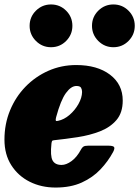

<svg xmlns="http://www.w3.org/2000/svg" viewBox="-24 -827 625 862"><path d="M-4 -200Q-4 -270.5 21 -331.2Q46 -392 90.5 -437.8Q135 -483.5 193.2 -509.2Q251.5 -535 318 -535Q412.5 -535 469.8 -491.8Q527 -448.5 527 -375.5Q527 -321 498.8 -288Q470.5 -255 424.5 -237.2Q378.5 -219.5 324.5 -211.2Q270.5 -203 219 -197.5Q211.5 -197 209.8 -193.8Q208 -190.5 207 -182.5Q201 -127 212 -106.8Q223 -86.5 252.5 -86.5Q273.5 -86.5 297.2 -103.8Q321 -121 339.5 -155.5Q344 -164.5 350.5 -168.8Q357 -173 372 -173H461Q483 -173 487.8 -167.2Q492.5 -161.5 484 -145Q461.5 -103 427 -66.5Q392.5 -30 343 -7.5Q293.5 15 225.5 15Q161.5 15 109.5 -11Q57.5 -37 26.8 -85.2Q-4 -133.5 -4 -200ZM236.5 -284.5Q263.5 -290 288 -311Q312.5 -332 328.2 -360Q344 -388 344.5 -414Q344.5 -424.5 340 -432.8Q335.5 -441 319 -441Q295 -441 271.8 -409Q248.5 -377 228 -301Q225 -289.5 226.5 -285.8Q228 -282 236.5 -284.5ZM485 -615Q445.5 -615 417.2 -643.2Q389 -671.5 389 -711Q389 -751 417.2 -779Q445.5 -807 485 -807Q525 -807 553 -779Q581 -751 581 -711Q581 -671.5 553 -643.2Q525 -615 485 -615ZM205 -615Q165.5 -615 137.2 -643.2Q109 -671.5 109 -711Q109 -751 137.2 -779Q165.5 -807 205 -807Q245 -807 273 -779Q301 -751 301 -711Q301 -671.5 273 -643.2Q245 -615 205 -615Z"/></svg>

Font: Besley* Narrow Fatface
Style: Italic
Weight: 900
Width: 4
Italic angle: -13°
Designer: Owen Earl
Foundry: indestructible type*
Version: Version 3.000; ttfautohint (v1.8.3)